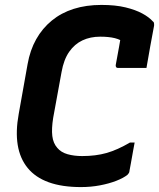

<svg xmlns="http://www.w3.org/2000/svg" viewBox="-20 -740 646 780"><path d="M309 20Q232 20 178 0.5Q124 -19 92.5 -57.5Q61 -96 52 -151Q43 -206 56 -277L92 -479Q102 -536 127 -580.5Q152 -625 190.5 -656.5Q229 -688 279.5 -704Q330 -720 392 -720Q449 -720 490 -710Q531 -700 558.5 -685Q586 -670 601 -653Q604 -651 605 -648.5Q606 -646 606 -643Q606 -640 606 -636Q599 -599 590.5 -552.5Q582 -506 575 -464Q546 -464 517 -464Q488 -464 459 -464Q454 -464 452 -467Q450 -470 450 -475Q453 -492 456.5 -510.5Q460 -529 464 -551.5Q468 -574 473 -604L494 -562Q471 -579 446.5 -585Q422 -591 387 -591Q347 -591 315 -576Q283 -561 261 -529.5Q239 -498 230 -447L196 -261Q189 -217 192.5 -187.5Q196 -158 213 -139Q228 -121 254.5 -113.5Q281 -106 314 -106Q369 -106 413 -118.5Q457 -131 508 -161H527Q524 -146 521.5 -131.5Q519 -117 516.5 -103.5Q514 -90 511.5 -75.5Q509 -61 506 -46Q506 -41 503.5 -37Q501 -33 498 -30Q482 -17 452.5 -5.5Q423 6 386 13Q349 20 309 20Z"/></svg>

Font: RecMonoLinear Nerd Font Mono
Style: Bold Italic
Weight: 700
Italic angle: -10°
Monospace: yes
Version: Version 1.085; ttfautohint (v1.8.4.7-5d5b);Nerd Fonts 3.2.1